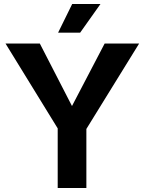

<svg xmlns="http://www.w3.org/2000/svg" viewBox="-20 -945 727 965"><path d="M484.9 -924.8 382.8 -780.8H272L342.8 -924.8ZM679.2 -726.1 414.1 -296.9V0H270V-299.8L7.8 -726.1H180.2L341.8 -412.1L505.9 -726.1Z"/></svg>

Font: Stilu SemiBold
Style: Regular
Weight: 600
Designer: Genilson Lima Santos
Foundry: Genilson Lima Santos
Version: Version 1.200;PS 001.200;hotconv 1.0.88;makeotf.lib2.5.64775